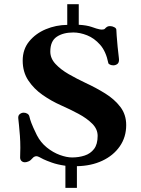

<svg xmlns="http://www.w3.org/2000/svg" viewBox="-20 -776 671 913"><path d="M291 117.2V12.2Q253.4 6.8 226.8 -2.7Q200.2 -12.2 187 -18.6Q174.3 -24.9 166.7 -29.1Q159.2 -33.2 152.8 -33.2Q148.9 -33.2 143.8 -31Q138.7 -28.8 134.3 -23.4Q126 -13.2 116.2 -8.8Q106.4 -4.4 98.6 -4.4Q88.4 -4.4 82 -10.7Q75.7 -17.1 75.7 -26.9Q75.7 -40 76.2 -51.5Q76.7 -63 76.7 -72.8Q76.7 -102.5 74.7 -130.6Q72.8 -158.7 70.3 -180.7Q67.9 -202.6 66.9 -212.9Q65.4 -226.6 74 -233.4Q82.5 -240.2 92.8 -240.2Q102.1 -240.2 110.1 -235.4Q118.2 -230.5 120.1 -220.7Q122.6 -209 129.2 -191.2Q135.7 -173.3 155.3 -133.3Q173.3 -98.1 202.9 -74.5Q232.4 -50.8 264.6 -39.1Q296.9 -27.3 322.8 -27.3Q355 -27.3 382.6 -36.4Q410.2 -45.4 427.2 -67.6Q444.3 -89.8 444.3 -129.9Q444.3 -162.1 418.7 -187.7Q393.1 -213.4 353 -234.9Q313 -256.3 268.6 -275.9Q224.6 -295.4 183.1 -324.2Q141.6 -353 114.7 -393.3Q87.9 -433.6 87.9 -487.8Q87.9 -541.5 118.7 -579.1Q149.4 -616.7 197.8 -637Q246.1 -657.2 299.8 -657.7V-755.9H354.5V-658.2Q392.6 -656.2 417 -647.5Q441.4 -638.7 452.6 -636.7Q456.1 -636.2 459 -635.7Q461.9 -635.3 464.4 -635.3Q475.6 -635.3 479.2 -639.9Q482.9 -644.5 489.7 -648.9Q495.6 -651.9 502.9 -651.9Q513.7 -651.9 523.4 -646.7Q533.2 -641.6 533.2 -634.3Q533.2 -628.4 534.9 -605.7Q536.6 -583 539.3 -554Q542 -524.9 545.4 -499Q545.9 -496.6 545.9 -491.7Q545.9 -477.1 537.4 -471.2Q528.8 -465.3 519 -465.3Q510.7 -465.3 503.4 -468.5Q496.1 -471.7 495.1 -476.1Q483.9 -531.7 456.1 -563.2Q428.2 -594.7 394 -608.2Q359.9 -621.6 328.6 -621.6Q280.3 -621.6 249.8 -601.1Q219.2 -580.6 219.2 -530.8Q219.2 -498.5 243.9 -471.9Q268.6 -445.3 306.9 -423.3Q345.2 -401.4 386.7 -381.8Q436.5 -358.9 480.7 -331.3Q524.9 -303.7 552.5 -267.3Q580.1 -231 580.1 -181.2Q580.1 -124 549.6 -80.1Q519 -36.1 466.1 -11.5Q413.1 13.2 345.7 14.2V117.2Z"/></svg>

Font: Gelasio SemiBold
Style: Regular
Weight: 600
Designer: Eben Sorkin
Foundry: Eben Sorkin
Version: Version 1.008